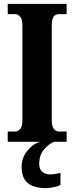

<svg xmlns="http://www.w3.org/2000/svg" viewBox="-20 -734 384 994"><path d="M20 0V-53H59Q72 -53 84 -65.5Q96 -78 96 -109V-601Q96 -635 84 -648Q72 -661 59 -661H20V-714H325V-661H285Q268 -661 258 -648Q248 -635 248 -600V-110Q248 -80 259 -66.5Q270 -53 285 -53H325V0ZM219 240Q155 240 123.5 213.5Q92 187 92 130Q92 83 121.5 46.5Q151 10 189 0H260Q234 10 208.5 39Q183 68 183 115Q183 143 199.5 156Q216 169 240 169Q261 169 293 161V224Q279 231 255.5 235.5Q232 240 219 240Z"/></svg>

Font: Noto Serif ExtraCondensed ExtraBold
Style: Regular
Weight: 800
Width: 2
Designer: Monotype Design Team
Foundry: Monotype Imaging Inc.
Version: Version 2.013; ttfautohint (v1.8.4.7-5d5b)